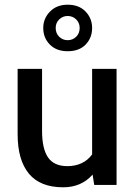

<svg xmlns="http://www.w3.org/2000/svg" viewBox="-20 -787 576 817"><path d="M55 -216V-494H159V-230Q159 -154 184.5 -117Q210 -80 267 -80Q300 -80 327 -92.5Q354 -105 372 -130V-494H476V0H381L374 -44Q326 10 249 10Q151 10 103 -48Q55 -106 55 -216ZM164 -668Q164 -708 192.5 -737.5Q221 -767 268 -767Q316 -767 344 -738Q372 -709 372 -668Q372 -626 344.5 -597.5Q317 -569 268 -569Q220 -569 192 -597.5Q164 -626 164 -668ZM319 -668Q319 -690 304 -704.5Q289 -719 268 -719Q247 -719 232 -704.5Q217 -690 217 -668Q217 -645 232 -630.5Q247 -616 268 -616Q289 -616 304 -630.5Q319 -645 319 -668Z"/></svg>

Font: Cabin Medium
Style: Regular
Weight: 500
Designer: Pablo Impallari
Foundry: Pablo Impallari. http://www.impallari.com Igino Marini. http://www.ikern.com
Version: Version 2.001